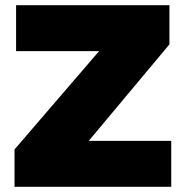

<svg xmlns="http://www.w3.org/2000/svg" viewBox="-20 -720 716 740"><path d="M36 0V-144L362 -523H42V-700H633V-549L322 -177H640V0Z"/></svg>

Font: REM Medium ExtraBold
Style: Regular
Weight: 800
Version: Version 1.005;gftools[0.9.28]